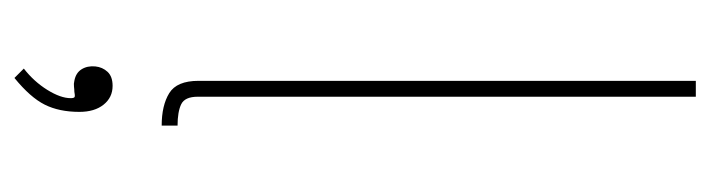

<svg xmlns="http://www.w3.org/2000/svg" viewBox="-379 -401 984 266"><g transform="rotate(90 113.0 -268.0)"><path d="M92 -740H114V-50Q114 -32 124.5 -27Q135 -22 154 -22V0Q126 0 109 -10.5Q92 -21 92 -51ZM116 126Q116 121 114 120.5Q112 120 107 121Q104 121 100 121.5Q96 122 92 121Q81 119 76 111Q71 103 72 92Q73 82 79.5 75Q86 68 99 68Q115 68 125 80.5Q135 93 135 114Q135 142 125 162Q115 182 88 204L75 191Q93 177 104.5 158.5Q116 140 116 126Z"/></g></svg>

Font: Easer Grotesk Variable
Style: Regular
Weight: 400
Designer: Boardeaser, Bonnie Shaver-Troup, Thomas Jockin
Foundry: Lexend
Version: Version 1.001;Glyphs 3.1.2 (3151)